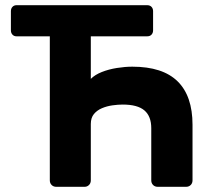

<svg xmlns="http://www.w3.org/2000/svg" viewBox="-20 -720 811 740"><path d="M197 0Q186 0 179 -7Q172 -14 172 -25V-580H44Q34 -580 28 -586.5Q22 -593 22 -603V-677Q22 -687 28 -693.5Q34 -700 44 -700H547Q558 -700 564 -693.5Q570 -687 570 -677V-603Q570 -593 564 -586.5Q558 -580 547 -580H330V-416Q346 -432 372.5 -442.5Q399 -453 430.5 -458Q462 -463 490 -463Q607 -463 664.5 -406.5Q722 -350 722 -239V-25Q722 -14 715 -7Q708 0 697 0H588Q577 0 570 -7Q563 -14 563 -25V-226Q563 -272 536.5 -294.5Q510 -317 453 -317Q435 -317 413.5 -314Q392 -311 373 -303Q354 -295 342 -280.5Q330 -266 330 -242V-25Q330 -14 323 -7Q316 0 306 0Z"/></svg>

Font: Rubik SemiBold
Style: Regular
Weight: 600
Designer: Hubert and Fischer
Foundry: Hubert and Fischer
Version: Version 2.300;gftools[0.9.30]